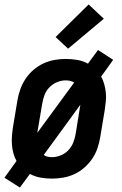

<svg xmlns="http://www.w3.org/2000/svg" viewBox="-27 -792 547 860"><path d="M62 48 -7 4 47 -71Q38 -87 33 -105.5Q28 -124 26.5 -143Q25 -162 26.5 -182Q28 -202 31 -222L51 -342Q55 -367 64 -392Q73 -417 87.5 -439Q102 -461 123 -479Q144 -497 168 -508Q192 -519 217 -523.5Q242 -528 267 -528Q294 -528 319.5 -523.5Q345 -519 367 -507L412 -568L480 -524L426 -449Q435 -433 440 -414.5Q445 -396 447 -377Q449 -358 447 -338Q445 -318 442 -298L422 -178Q418 -153 409.5 -128Q401 -103 386 -81Q371 -59 350.5 -41Q330 -23 306 -12Q282 -1 256.5 3.5Q231 8 206 8Q179 8 154 3.5Q129 -1 107 -13ZM140 -197 305 -422Q297 -428 287 -430Q277 -432 267 -432Q248 -432 228.5 -424Q209 -416 194 -400.5Q179 -385 172 -365.5Q165 -346 162 -327ZM206 -88Q225 -88 245 -96Q265 -104 279.5 -119.5Q294 -135 301.5 -154.5Q309 -174 312 -193L333 -323L169 -98Q177 -92 186.5 -90Q196 -88 206 -88ZM278 -574 222 -626 370 -772 438 -708Z"/></svg>

Font: Iosevka Term Curly
Style: Bold Italic
Weight: 700
Italic angle: -9°
Designer: Belleve Invis
Foundry: Belleve Invis
Version: Version 32.3.0